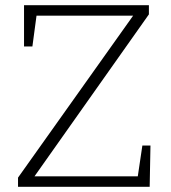

<svg xmlns="http://www.w3.org/2000/svg" viewBox="-20 -715 653 735"><path d="M49 0V-35L496 -664L502 -655H107L121 -664L104 -537H72V-695H550V-660L105 -30L102 -40H522L506 -30L525 -158H556L553 0Z"/></svg>

Font: Bitter Thin Light
Style: Regular
Weight: 300
Version: Version 2.002